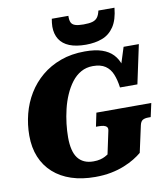

<svg xmlns="http://www.w3.org/2000/svg" viewBox="-101 -1038 1000 1140"><g transform="rotate(-10 398.5 -468.0)"><path d="M262 -242Q262 -281 267 -324Q272 -367 282.5 -411Q293 -455 310.5 -495Q328 -535 352 -566.5Q376 -598 408 -616Q440 -634 480 -634Q527 -634 555 -615Q583 -596 597 -561.5Q611 -527 617 -481H722L772 -715H680L626 -545L669 -523Q666 -571 654 -609Q642 -647 617 -673.5Q592 -700 551 -714Q510 -728 448 -728Q367 -728 301.5 -704Q236 -680 186.5 -638.5Q137 -597 103.5 -542Q70 -487 53.5 -423Q37 -359 37 -292Q37 -220 60.5 -163Q84 -106 129 -65.5Q174 -25 237.5 -4Q301 17 381 17Q433 17 476.5 8.5Q520 0 556 -14.5Q592 -29 619 -45.5Q646 -62 665 -78L700 -238Q705 -261 717.5 -268.5Q730 -276 752 -276H766L784 -358H453L436 -276H452Q470 -276 482.5 -273Q495 -270 501.5 -262Q508 -254 504 -238L475 -102Q469 -98 457 -91.5Q445 -85 427.5 -80.5Q410 -76 386 -76Q355 -76 331.5 -86.5Q308 -97 292.5 -117.5Q277 -138 269.5 -169.5Q262 -201 262 -242ZM463 -766Q518 -766 561.5 -782.5Q605 -799 632.5 -840Q660 -881 667 -953H570Q564 -926 553 -912Q542 -898 522.5 -892.5Q503 -887 469 -887Q437 -887 419 -893Q401 -899 394.5 -913.5Q388 -928 389 -953H289Q287 -941 285.5 -929Q284 -917 284 -906Q284 -861 304 -829.5Q324 -798 363.5 -782Q403 -766 463 -766Z"/></g></svg>

Font: Roboto Serif 20pt ExtraBold
Style: Italic
Weight: 800
Italic angle: -10°
Version: Version 1.007